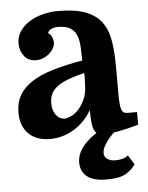

<svg xmlns="http://www.w3.org/2000/svg" viewBox="-54 -594 652 848"><g transform="rotate(-5 272.0 -170.0)"><path d="M22 -119Q22 -58 56.5 -24Q91 10 151 10Q207 10 256 -19Q305 -48 335 -99H337Q337 -66 339.5 -45Q342 -24 348 -11.5Q354 1 365 5.5Q376 10 393 10Q416 10 455.5 2.5Q495 -5 544 -19V-75H501Q481 -75 475 -93.5Q469 -112 469 -162V-281Q469 -348 460.5 -398.5Q452 -449 426.5 -482.5Q401 -516 355 -533Q309 -550 234 -550Q200 -550 167 -541.5Q134 -533 107.5 -516.5Q81 -500 65 -476Q49 -452 49 -422Q49 -390 67.5 -366Q86 -342 121 -342Q137 -342 152.5 -348.5Q168 -355 179.5 -365Q191 -375 198 -388Q205 -401 205 -413Q205 -417 204 -423Q203 -429 200.5 -435.5Q198 -442 194 -447.5Q190 -453 183 -456Q187 -469 200 -474.5Q213 -480 228 -480Q265 -480 284.5 -467Q304 -454 312 -432Q320 -410 321 -381.5Q322 -353 323 -323Q247 -310 190.5 -293Q134 -276 96.5 -251.5Q59 -227 40.5 -194.5Q22 -162 22 -119ZM224 -74Q217 -74 207.5 -77Q198 -80 190 -88.5Q182 -97 176 -111Q170 -125 170 -148Q170 -171 178.5 -188.5Q187 -206 205.5 -220Q224 -234 254 -245.5Q284 -257 326 -267Q328 -255 327 -242Q326 -229 326 -220Q326 -179 313.5 -151.5Q301 -124 284.5 -106.5Q268 -89 250.5 -81.5Q233 -74 224 -74ZM384 210Q441 210 468.5 194.5Q496 179 513 154L487 112Q476 122 460.5 125.5Q445 129 431 129Q408 129 394.5 119Q381 109 381 93Q381 78 390.5 60.5Q400 43 413.5 27.5Q427 12 441 0.5Q455 -11 463 -14H382Q270 50 270 125Q270 144 276.5 159.5Q283 175 297 186.5Q311 198 332.5 204Q354 210 384 210Z"/></g></svg>

Font: GradeGX
Style: Regular
Weight: 100
Width: 1
Designer: Adam Twardoch
Foundry: Adam Twardoch
Version: Version 2.002; DEVELOPMENT